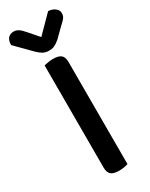

<svg xmlns="http://www.w3.org/2000/svg" viewBox="-222 -866 717 916"><g transform="rotate(-30 136.0 -408.5)"><path d="M190 -2Q183 1 169.5 3.5Q156 6 141 6Q110 6 96.5 -5.5Q83 -17 83 -44V-607Q91 -609 104.5 -611.5Q118 -614 133 -614Q162 -614 176 -603Q190 -592 190 -564ZM227 -823Q249 -822 264 -810.5Q279 -799 279 -782Q279 -767 271 -756.5Q263 -746 247 -732L196 -682Q179 -668 166.5 -662.5Q154 -657 137 -657Q118 -657 104 -665Q90 -673 76 -687L-7 -771Q-7 -795 4 -808Q15 -821 35 -821Q49 -821 61 -813.5Q73 -806 90 -786L137 -732Z"/></g></svg>

Font: Baloo Thambi 2 Medium
Style: Regular
Weight: 500
Designer: Aadarsh Rajan and Ek Type
Foundry: Ek Type
Version: Version 1.640;hotconv 1.0.111;makeotfexe 2.5.65597; ttfautoh